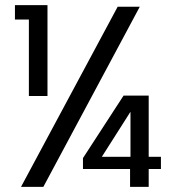

<svg xmlns="http://www.w3.org/2000/svg" viewBox="-20 -724 680 744"><path d="M61.5 0 436 -698H521.7L148 0ZM556.2 -116.4H603.6V-69.2H556.2V0H484V-69.2H301.5V-111.4L458.8 -353.5H556.2ZM374.6 -116.4H485.6V-290.9ZM91.9 -352V-648.2H37.9V-704H164V-352Z"/></svg>

Font: Poppins Variable
Style: Regular
Weight: 100
Designer: Jonny Pinhorn
Foundry: Indian Type Foundry
Version: Version 6.000